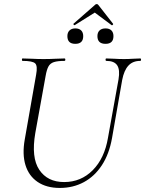

<svg xmlns="http://www.w3.org/2000/svg" viewBox="-20 -913 715 946"><path d="M564 -522Q572 -569 557.5 -591Q543 -613 504 -613Q500 -613 500 -619Q500 -625 504 -625Q524 -625 545 -623.5Q566 -622 591 -622Q613 -622 634 -623.5Q655 -625 671 -625Q675 -625 675 -619Q675 -613 671 -613Q634 -613 612.5 -589.5Q591 -566 582 -519L532 -233Q518 -154 482 -99Q446 -44 393 -15.5Q340 13 275 13Q209 13 165.5 -16.5Q122 -46 105.5 -99.5Q89 -153 102 -226L158 -545Q166 -588 153.5 -600.5Q141 -613 91 -613Q88 -613 88 -619Q88 -625 91 -625Q113 -625 139.5 -623.5Q166 -622 194 -622Q226 -622 252.5 -623.5Q279 -625 298 -625Q302 -625 302 -619Q302 -613 298 -613Q264 -613 245.5 -607Q227 -601 218.5 -585Q210 -569 205 -540L154 -258Q133 -137 173.5 -76.5Q214 -16 296 -16Q379 -16 437 -74.5Q495 -133 512 -234ZM500 -697Q460 -697 460 -735Q460 -753 470.5 -763Q481 -773 500 -773Q519 -773 529 -763Q539 -753 539 -735Q539 -697 500 -697ZM351 -697Q312 -697 312 -735Q312 -753 322.5 -763Q333 -773 351 -773Q370 -773 380 -763Q390 -753 390 -735Q390 -697 351 -697ZM348 -789Q347 -788 343.5 -791Q340 -794 342 -796L447 -888Q451 -893 456.5 -893Q462 -893 465 -888L537 -796Q539 -794 535.5 -790.5Q532 -787 530 -789L447 -851Z"/></svg>

Font: Cormorant Garamond Light
Style: Italic
Weight: 300
Italic angle: -10°
Designer: Christian Thalmann (Catharsis Fonts)
Foundry: Catharsis Fonts
Version: Version 4.001